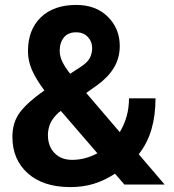

<svg xmlns="http://www.w3.org/2000/svg" viewBox="-20 -741 697 771"><path d="M29.8 -191.4Q29.8 -250.5 60.8 -291Q91.8 -331.5 158.2 -377.9Q124 -423.8 108.2 -460.2Q92.3 -496.6 92.3 -535.6Q92.3 -621.6 144 -671.4Q195.8 -721.2 286.1 -721.2Q365.2 -721.2 413.1 -673.6Q460.9 -626 460.9 -556.6Q460.9 -507.8 437.5 -469.2Q414.1 -430.7 371.6 -399.9L326.2 -367.7L460.9 -210.4Q479 -240.2 488.5 -273.9Q498 -307.6 498 -346.2H604.5Q604.5 -277.8 588.4 -222.2Q572.3 -166.5 537.1 -121.6L641.1 0H479.5L441.9 -43.5Q399.4 -16.1 356.4 -2.9Q313.5 10.3 262.2 10.3Q153.8 10.3 91.8 -44.9Q29.8 -100.1 29.8 -191.4ZM269.5 -99.1Q295.9 -99.1 321.3 -105.7Q346.7 -112.3 371.1 -125.5L224.6 -295.4L215.3 -289.1Q189.9 -265.1 181.2 -243.4Q172.4 -221.7 172.4 -198.7Q172.4 -154.3 198.7 -126.7Q225.1 -99.1 269.5 -99.1ZM219.7 -537.1Q219.7 -515.6 230 -493.9Q240.2 -472.2 261.7 -444.8L303.7 -472.2Q331.5 -490.2 340.8 -508.3Q350.1 -526.4 350.1 -548.8Q350.1 -573.7 332.8 -592.5Q315.4 -611.3 285.6 -611.3Q253.4 -611.3 236.6 -590.6Q219.7 -569.8 219.7 -537.1Z"/></svg>

Font: Roboto Web
Style: Bold
Weight: 700
Designer: Google
Version: Version 1.200310; 2013